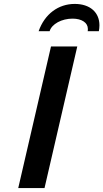

<svg xmlns="http://www.w3.org/2000/svg" viewBox="-20 -959 527 979"><path d="M484 -800C486 -810 487 -820 487 -830C487 -896 439 -939 361 -939C278 -939 208 -888 177 -800H233C244 -837 295 -864 350 -864C397 -864 428 -843 428 -812C428 -807 428 -802 427 -800ZM207 0 374 -722H240L73 0Z"/></svg>

Font: Perun SemiBold Italic
Style: Regular
Weight: 400
Italic angle: -12°
Foundry: Copyright (c) Stefan Peev, Context Ltd, 2016
Version: Version 1.026